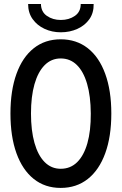

<svg xmlns="http://www.w3.org/2000/svg" viewBox="-20 -922 602 950"><path d="M280.3 7.8Q202.6 7.8 147 -36.6Q91.3 -81.1 61.5 -163.6Q31.7 -246.1 31.7 -360.4Q31.7 -474.1 61.5 -556.6Q91.3 -639.2 147 -683.3Q202.6 -727.5 280.3 -727.5Q358.4 -727.5 414.6 -683.3Q470.7 -639.2 500.7 -556.6Q530.8 -474.1 530.8 -360.4Q530.8 -246.1 500.7 -163.6Q470.7 -81.1 414.6 -36.6Q358.4 7.8 280.3 7.8ZM280.3 -86.9Q328.6 -86.9 361.8 -119.6Q395 -152.3 412.4 -213.4Q429.7 -274.4 429.2 -360.4Q428.7 -446.3 410.9 -507.3Q393.1 -568.4 360.1 -600.6Q327.1 -632.8 280.3 -632.8Q233.9 -632.8 200.9 -599.6Q168 -566.4 150.6 -505.4Q133.3 -444.3 133.3 -360.4Q133.3 -276.4 150.6 -214.8Q168 -153.3 200.9 -120.1Q233.9 -86.9 280.3 -86.9ZM280.8 -762.2Q237.3 -762.2 200.4 -779.3Q163.6 -796.4 141.4 -827.6Q119.1 -858.9 119.1 -902.3H182.6Q183.1 -863.3 212.2 -843.3Q241.2 -823.2 280.8 -823.2Q321.3 -823.2 350.3 -843.3Q379.4 -863.3 379.4 -902.3H443.4Q444.3 -858.9 422.6 -827.6Q400.9 -796.4 363.3 -779.3Q325.7 -762.2 280.8 -762.2Z"/></svg>

Font: Reddit Mono Medium
Style: Regular
Weight: 500
Monospace: yes
Designer: Stephen Hutchings
Foundry: Reddit
Version: Version 1.014